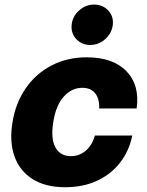

<svg xmlns="http://www.w3.org/2000/svg" viewBox="-20 -801 637 832"><path d="M262.8 10.3Q176.1 10.3 120.4 -25.4Q64.6 -61.1 42.4 -124.5Q20.2 -187.9 34.1 -271Q47.6 -354.8 91.3 -418.1Q134.9 -481.5 202.8 -517Q270.6 -552.6 356.2 -552.6Q469.8 -552.6 528.1 -492.2Q586.3 -431.8 572.1 -331H409.8Q411.6 -372.5 392.6 -396.5Q373.6 -420.5 337 -420.5Q290.8 -420.5 256.6 -382.6Q222.3 -344.8 210.9 -272.7Q199.2 -199.9 220.3 -162.1Q241.5 -124.3 286.9 -124.3Q323.2 -124.3 351 -147.5Q378.9 -170.8 391.3 -213.8H553.3Q539.4 -146.3 500 -95.9Q460.6 -45.5 400.2 -17.6Q339.8 10.3 262.8 10.3ZM370.7 -606.2Q334.2 -606.2 310.5 -631.7Q286.9 -657.3 290.5 -693.5Q294 -729.8 322.6 -755.5Q351.2 -781.2 387.8 -781.2Q425.1 -781.2 449 -755.5Q473 -729.8 468.8 -693.5Q464.5 -657.3 436.3 -631.7Q408 -606.2 370.7 -606.2Z"/></svg>

Font: Inter UI Extra Bold
Style: Italic
Weight: 800
Italic angle: 9.39999°
Designer: Rasmus Andersson
Foundry: rsms
Version: 3.2;8d6f07862